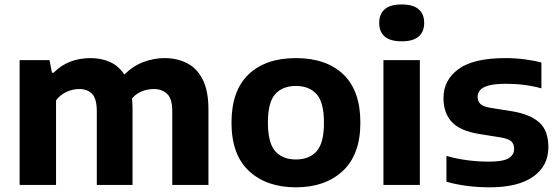

<svg xmlns="http://www.w3.org/2000/svg" viewBox="-20 -810 2452 841"><path d="M66 0V-546.5H197L207.5 -491.5H215Q277.5 -555.5 377.5 -555.5Q424 -555.5 462.2 -538.2Q500.5 -521 524.5 -483.5Q564.5 -522.5 610 -539Q655.5 -555.5 700 -555.5Q756.5 -555.5 800 -533Q843.5 -510.5 868.2 -461Q893 -411.5 893 -331.5V0H734.5V-322.5Q734.5 -377.5 712.2 -398.8Q690 -420 654 -420Q627 -420 602 -410.2Q577 -400.5 558 -379Q560.5 -358 560.5 -335V0H404V-322.5Q404 -377.5 383.5 -398.8Q363 -420 327 -420Q298.5 -420 271.2 -407.5Q244 -395 225.5 -370.5V0Z M1276 10.5Q1147.5 10.5 1070.8 -60.8Q994 -132 994 -272.5Q994 -413 1068.8 -484.2Q1143.5 -555.5 1276 -555.5Q1409 -555.5 1483.8 -484.2Q1558.5 -413 1558.5 -273Q1558.5 -133 1481.5 -61.2Q1404.5 10.5 1276 10.5ZM1276 -111.5Q1334.5 -111.5 1366.8 -147.5Q1399 -183.5 1399 -272Q1399 -362 1366.5 -397.8Q1334 -433.5 1276 -433.5Q1218 -433.5 1185.8 -398Q1153.5 -362.5 1153.5 -273.5Q1153.5 -183.5 1185.8 -147.5Q1218 -111.5 1276 -111.5Z M1659.5 0V-546.5H1819V0ZM1739.5 -629Q1689.5 -629 1665.2 -650Q1641 -671 1641 -709.5Q1641 -748.5 1665.2 -769.5Q1689.5 -790.5 1739.5 -790.5Q1789.5 -790.5 1813.8 -769.5Q1838 -748.5 1838 -709.5Q1838 -671 1813.8 -650Q1789.5 -629 1739.5 -629Z M2125 10.5Q2073.5 10.5 2025.2 4.2Q1977 -2 1935.5 -14V-127Q2023.5 -102 2123 -102Q2183.5 -102 2207.8 -116.8Q2232 -131.5 2232 -158Q2232 -179 2220.2 -190.2Q2208.5 -201.5 2176.5 -207.5L2080 -223Q1995 -236.5 1958.8 -276Q1922.5 -315.5 1922.5 -380.5Q1922.5 -459 1988 -507.2Q2053.5 -555.5 2194 -555.5Q2236 -555.5 2277.5 -550.2Q2319 -545 2351.5 -536V-423Q2279.5 -443 2196.5 -443Q2146.5 -443 2119.5 -435.2Q2092.5 -427.5 2082.2 -414.2Q2072 -401 2072 -385.5Q2072 -367.5 2083.5 -355.5Q2095 -343.5 2127 -338L2223.5 -322.5Q2301.5 -309.5 2341.8 -274Q2382 -238.5 2382 -165Q2382 -83.5 2315.8 -36.5Q2249.5 10.5 2125 10.5Z"/></svg>

Font: Encode Sans Semi Expanded
Style: Bold
Weight: 700
Width: 6
Designer: Multiple Designers
Foundry: Impallari Type
Version: Version 3.000; ttfautohint (v1.8.3) -l 8 -r 50 -G 200 -x 14 